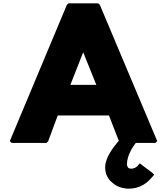

<svg xmlns="http://www.w3.org/2000/svg" viewBox="-20 -852 1002 1154"><path d="M403 -342 480 -538 559 -342ZM570 -832H392L382 -823L39 -4L50 7H259L269 -2L327 -158H635L694 -6C664 29 612 95 612 153C612 190 626 218 645 237L653 244C681 271 721 282 754 282C815 282 855 253 877 231L884 224C896 212 904 201 904 201L906 197L896 187L820 130L810 141L809 142C809 142 809 143 805 147C799 153 785 162 769 162C763 162 755 160 750 156C747 152 743 143 743 135C743 82 779 29 796 7H914L925 -4L580 -823Z"/></svg>

Font: Hussar Woodtype
Style: Ultra
Weight: 900
Foundry: Cannot Into Space Fonts
Version: Version 1.07